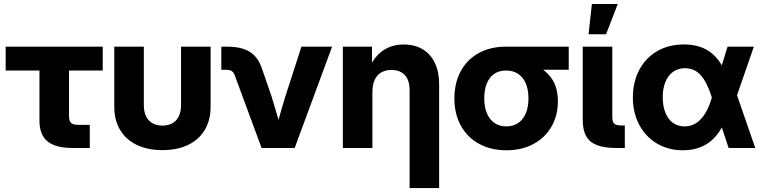

<svg xmlns="http://www.w3.org/2000/svg" viewBox="-20 -753 3888 977"><path d="M350.1 0Q262.6 0 221.7 -33.7Q180.8 -67.5 180.8 -139.1V-394.1H8.8V-515.6H502.7V-394.1H331.2V-163.1Q331.2 -136.9 341.7 -127.2Q352.2 -117.6 380.8 -117.6H436.8V0Z M561.5 -208.8V-515.6H711.9V-218Q711.9 -185.2 722.9 -161.8Q734 -138.5 755.2 -126.2Q776.4 -113.9 806.5 -113.9Q836.7 -113.9 857.9 -126.2Q879.1 -138.5 890.1 -161.8Q901.2 -185.2 901.2 -218V-515.6H1051.6V-208.8Q1051.6 -141.6 1022 -92Q992.5 -42.4 937.2 -15.7Q881.8 10.9 806.5 10.9Q731.2 10.9 675.9 -15.7Q620.6 -42.4 591.1 -92Q561.5 -141.6 561.5 -208.8Z M1173.9 -371.4Q1168.6 -385.3 1159.2 -391.5Q1149.8 -397.7 1133.9 -397.7H1106.2V-515.6H1134.9Q1186.1 -515.6 1221.3 -503.4Q1256.4 -491.2 1279.3 -465.2Q1302.1 -439.3 1315.4 -397L1360.8 -265.6Q1383.1 -194.3 1415.5 -79.7H1379.7Q1388.8 -112.8 1397.9 -145.4Q1418.8 -220.2 1433 -265.6L1513.9 -515.6H1669.9L1479.5 0H1311.1Z M1875 0H1724.6V-515.6H1872.8V-380.4H1848.1Q1864.7 -427.1 1890.2 -459.5Q1915.7 -491.9 1951.8 -509.2Q1987.8 -526.6 2034.6 -526.6Q2089.8 -526.6 2130.3 -502.6Q2170.8 -478.7 2192.7 -433Q2214.6 -387.3 2214.6 -323.2V204.1H2064.3V-294.5Q2064.3 -327.8 2053.5 -350.7Q2042.8 -373.5 2022.2 -385.3Q2001.6 -397.1 1972.4 -397.1Q1943 -397.1 1921.1 -385Q1899.2 -372.9 1887.1 -347.7Q1875 -322.5 1875 -284.8Z M2292.2 -252.2Q2292.2 -331.4 2324.7 -391.1Q2357.2 -450.8 2416.7 -483.2Q2476.1 -515.6 2554.4 -515.6H2874V-398H2655.2L2554.3 -394.1Q2520.8 -394.1 2496 -377.8Q2471.3 -361.4 2457.7 -329.6Q2444.1 -297.8 2444.1 -252.3Q2444.1 -207.1 2458.2 -175.1Q2472.2 -143.1 2497.6 -126.4Q2523 -109.8 2556.6 -109.8Q2590.1 -109.8 2615.6 -126.4Q2641.1 -143.1 2655.1 -175.2Q2669.1 -207.3 2669.1 -252.3Q2669.1 -297.6 2655.1 -329.5Q2641.1 -361.4 2615.6 -377.8Q2590.1 -394.1 2556.6 -394.1V-447.5Q2630.9 -447.5 2689.4 -426.7Q2747.9 -406 2783.3 -359Q2818.8 -312 2818.8 -236.7Q2818.8 -165 2786.1 -108.4Q2753.4 -51.8 2694 -20Q2634.6 11.7 2556.7 11.7Q2478.4 11.7 2418.4 -20.8Q2358.4 -53.2 2325.3 -113.1Q2292.2 -172.9 2292.2 -252.2Z M3115.8 0Q3055.2 0 3017.8 -14.4Q2980.5 -28.8 2962.9 -59.9Q2945.3 -91 2945.3 -142V-515.6H3095.7V-156.6Q3095.7 -140.9 3100 -131.9Q3104.2 -122.9 3113.4 -118.8Q3122.7 -114.6 3138.5 -114.6H3159.4V0ZM2991.9 -732.5H3123.5L3064 -578.8H2974.9Z M3200.4 -256.8Q3200.4 -334.9 3232.3 -396.2Q3264.3 -457.6 3323.2 -492.2Q3382.2 -526.8 3460.2 -526.8Q3545.8 -526.8 3599.8 -483.5Q3653.8 -440.3 3681.6 -356.6H3707.6L3727.3 -277.4L3823.2 0H3687.7L3601.6 -259Q3578.1 -333.9 3546.1 -369.9Q3514.2 -405.9 3466 -405.9Q3431.1 -405.9 3405.4 -387.8Q3379.8 -369.8 3366.1 -336.6Q3352.3 -303.3 3352.3 -258.6Q3352.3 -213.5 3365.8 -179.7Q3379.2 -146 3404.3 -127.9Q3429.4 -109.8 3463.7 -109.8Q3497 -109.8 3523.4 -127.3Q3549.8 -144.9 3569.3 -177.4Q3588.8 -209.9 3602.1 -256.1L3682.2 -515.6H3816L3726.2 -256.1L3705.3 -163.3H3679.3Q3659 -105.4 3628 -66.6Q3597 -27.8 3554 -8.1Q3510.9 11.7 3455.5 11.7Q3380.5 11.7 3322.4 -23Q3264.3 -57.8 3232.3 -119Q3200.4 -180.2 3200.4 -256.8Z"/></svg>

Font: Intratopia Thin
Style: Regular
Weight: 100
Designer: Rasmus Andersson
Foundry: rsms
Version: Version 3.000;Glyphs 3.2.3 (3260)